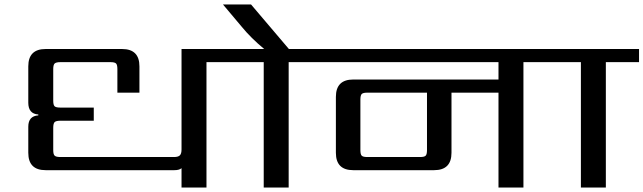

<svg xmlns="http://www.w3.org/2000/svg" viewBox="-20 -842 2889 862"><path d="M1055 -622V-563H907V0H795V-87Q785 -78 763 -78H185Q107 -78 107 -156V-273Q107 -321 152 -324V-328Q107 -331 107 -381V-544Q107 -622 185 -622H528Q606 -622 606 -544V-426H507V-532Q507 -551 501 -557Q495 -563 476 -563H251Q232 -563 225.5 -557Q219 -551 219 -532V-390Q219 -371 225 -365Q231 -359 251 -359H401V-300H251Q232 -300 225.5 -294Q219 -288 219 -268V-168Q219 -149 225.5 -143Q232 -137 251 -137H761Q780 -137 787.5 -144.5Q795 -152 795 -171V-622Z M1425 -622V-563H1276V0H1164V-563H1015V-622H1166Q1106 -672 1066 -721L981 -822H1107L1277 -622Z M1897 -168V-426H1629Q1610 -426 1604 -420Q1598 -414 1598 -395V-168Q1598 -149 1604 -143Q1610 -137 1629 -137H1866Q1885 -137 1891 -143Q1897 -149 1897 -168ZM2479 -622V-563H2330V0H2218V-426H2007V-156Q2007 -78 1929 -78H1566Q1488 -78 1488 -156V-407Q1488 -485 1566 -485H2218V-563H1385V-622Z M2849 -622V-563H2700V0H2588V-563H2439V-622Z"/></svg>

Font: Sarpanch Medium
Style: Regular
Weight: 500
Designer: Manushi Parikh (Devanagari and Latin), Jyotish Sonowal (Devanagari)
Foundry: Indian Type Foundry
Version: Version 2.004;PS 1.0;hotconv 1.0.78;makeotf.lib2.5.61930; tt